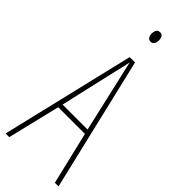

<svg xmlns="http://www.w3.org/2000/svg" viewBox="-295 -939 967 967"><g transform="rotate(45 188.5 -455.5)"><path d="M351 0 284 -281H94L26 0H0L170 -714H208L377 0ZM208 -612Q202 -637 198 -655Q194 -673 189 -695Q185 -673 180.5 -655.5Q176 -638 170 -612L100 -306H278ZM190 -911Q204 -911 209.5 -900.5Q215 -890 215 -878Q215 -862 208 -852.5Q201 -843 189 -843Q176 -843 170 -853.5Q164 -864 164 -877Q164 -889 169.5 -900Q175 -911 190 -911Z"/></g></svg>

Font: Noto Sans ExtraCondensed Thin
Style: Regular
Weight: 100
Width: 2
Designer: Monotype Design Team
Foundry: Monotype Imaging Inc.
Version: Version 2.013; ttfautohint (v1.8.4.7-5d5b)